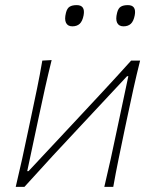

<svg xmlns="http://www.w3.org/2000/svg" viewBox="-20 -731 608 751"><path d="M41.5 0Q55 -56.5 66.5 -108.8Q78 -161 90.5 -221L101 -270.5Q114 -332 125 -385Q136 -438 145.5 -494L182 -496Q168 -439.5 156 -385.8Q144 -332 131 -270.5L86.5 -61.5H91.5L271 -253.5Q326 -312.5 382.5 -373.2Q439 -434 493 -494H528Q514 -438 502.2 -385Q490.5 -332 477.5 -270.5L467 -221Q454.5 -161 443.8 -108.8Q433 -56.5 423 0H388Q401.5 -56.5 413 -108.8Q424.5 -161 437 -221L482 -433H477L300.5 -244Q244.5 -184.5 187.5 -122.8Q130.5 -61 75.5 0ZM463 -628Q445 -628 438.2 -641.8Q431.5 -655.5 438 -681Q442.5 -699 452.8 -705Q463 -711 480 -711Q514.5 -711 507 -671Q502.5 -648 491.8 -638Q481 -628 463 -628ZM263 -628Q245 -628 238.2 -641.8Q231.5 -655.5 238 -681Q242.5 -699 252.8 -705Q263 -711 280 -711Q314.5 -711 307 -671Q302.5 -648 291.8 -638Q281 -628 263 -628Z"/></svg>

Font: Commissioner Flair Thin
Style: Italic
Weight: 100
Italic angle: -12°
Designer: Kostas Bartsokas
Foundry: Kostas Bartsokas
Version: Version 1.000; ttfautohint (v1.8.3)